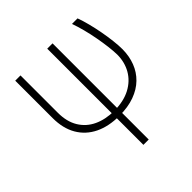

<svg xmlns="http://www.w3.org/2000/svg" viewBox="-202 -706 1098 1098"><g transform="rotate(-45 347.5 -157.0)"><path d="M82.5 -545.9H125V-243.7Q125 -171.9 154.8 -122.8Q184.6 -73.7 237.5 -48.8Q290.5 -23.9 360.4 -23.4Q438 -23.9 491.5 -52.2Q544.9 -80.6 572.8 -129.4Q600.6 -178.2 600.6 -238.8Q600.1 -267.1 595.5 -305.7Q590.8 -344.2 583 -386.7Q575.2 -429.2 564.5 -470.5Q553.7 -511.7 541.5 -545.9H586.4Q598.1 -514.2 608.4 -474.1Q618.7 -434.1 626.5 -391.8Q634.3 -349.6 638.9 -310.1Q643.6 -270.5 643.6 -238.8Q643.1 -183.1 625.2 -136.5Q607.4 -89.8 572 -55.2Q536.6 -20.5 484.1 -1.5Q431.6 17.6 361.8 17.6Q275.9 17.6 213.1 -12.9Q150.4 -43.5 116.5 -101.8Q82.5 -160.2 82.5 -243.7ZM341.3 -545.9H384.3V231.9H341.3Z"/></g></svg>

Font: Inter Tight ExtraLight
Style: Regular
Weight: 250
Designer: Rasmus Andersson
Foundry: rsms
Version: Version 3.004